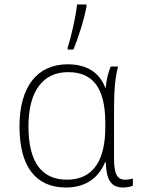

<svg xmlns="http://www.w3.org/2000/svg" viewBox="-20 -827 640 857"><path d="M282 -614V-606H308C329 -658 356 -740 366 -798V-807H324C317 -745 298 -665 282 -614ZM275 10C371 10 424 -42 449 -103H452C455 -22 476 10 531 10C547 10 564 6 573 2V-30C563 -27 550 -25 538 -25C505 -25 489 -47 489 -119V-344C489 -430 495 -485 507 -530H474C463 -502 454 -468 452 -435H450C424 -504 367 -540 282 -540C147 -540 67 -441 67 -263C67 -85 138 10 275 10ZM279 -25C164 -25 107 -106 107 -263C107 -418 170 -505 284 -505C393 -505 450 -437 450 -278V-259C450 -115 399 -25 279 -25Z"/></svg>

Font: Noto Sans Mono ExtraLight
Style: Regular
Weight: 200
Designer: Monotype Design Team
Foundry: Monotype Imaging Inc.
Version: Version 2.014